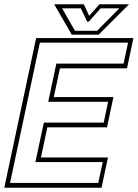

<svg xmlns="http://www.w3.org/2000/svg" viewBox="-37 -878 644 898"><path d="M-17 0 132 -700H587L557 -558.5H243.5L214.5 -424H493.5L463.5 -282.5H184.5L154.5 -141.5H468L438 0ZM10 -22.5H422.5L443.5 -120H128.5L168 -304.5H448L468.5 -402H188.5L226.5 -580.5H541L562 -678.5H149.5ZM298.5 -716 216.5 -858H355L380 -804L428 -858H566.5L424.5 -716ZM313.5 -734H417L521 -839H433.5L378.5 -777H370.5L341 -839H253.5Z"/></svg>

Font: Tourney ExtraLight
Style: Italic
Weight: 250
Italic angle: -12°
Version: Version 1.015